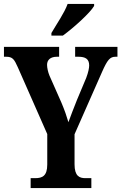

<svg xmlns="http://www.w3.org/2000/svg" viewBox="-20 -951 614 971"><path d="M240 -784V-771H298C353 -811 436 -886 456 -921V-931H322C306 -886 266 -829 240 -784ZM135 0H442V-50H412C382 -50 357 -60 357 -120V-272L496 -587C523 -648 536 -664 564 -664H574V-714H360V-664H376C412 -664 431 -653 431 -620C431 -608 427 -586 416 -557L369 -445C352 -402 337 -364 326 -333C317 -364 307 -393 291 -431L230 -569C223 -586 218 -608 218 -623C218 -648 235 -664 268 -664H279V-714H0V-664H11C44 -664 52 -651 70 -611L219 -273V-119C219 -61 194 -50 158 -50H135Z"/></svg>

Font: Noto Serif Lao ExtraCondensed
Style: Bold
Weight: 700
Width: 2
Designer: Monotype Design Team
Foundry: Monotype Imaging Inc.
Version: Version 2.003